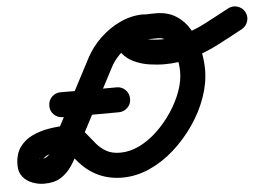

<svg xmlns="http://www.w3.org/2000/svg" viewBox="-73 -662 1072 775"><g transform="rotate(-5 463.0 -274.5)"><path d="M174 -315Q287 -314 401 -315Q422 -315 436.5 -300.5Q451 -286 451 -265Q452 -244 437 -229Q422 -214 401 -214Q287 -213 174 -214Q153 -214 138 -229Q123 -244 124 -265Q124 -286 138.5 -300.5Q153 -315 174 -315ZM585 -548Q585 -527 570 -512.5Q555 -498 534 -498Q504 -498 476 -483.5Q448 -469 425.5 -446.5Q403 -424 390 -399Q355 -332 320 -265.5Q285 -199 250 -132Q234 -103 220.5 -72Q207 -41 189 -14Q171 13 144.5 30Q118 47 77 47Q52 47 28.5 38Q5 29 -10 10.5Q-25 -8 -25 -36Q-25 -81 -5 -109Q15 -137 47 -152Q79 -167 116.5 -173Q154 -179 190 -179Q216 -179 234 -166Q252 -153 267 -134Q282 -115 298.5 -95.5Q315 -76 337.5 -63.5Q360 -51 393 -51Q432 -51 471 -70Q510 -89 544.5 -122Q579 -155 605.5 -195Q632 -235 647 -276.5Q662 -318 662 -356Q662 -373 658.5 -397Q655 -421 646.5 -444.5Q638 -468 623 -483Q608 -498 585 -498Q564 -498 544 -497.5Q524 -497 505 -491Q503 -491 506 -493Q509 -495 510 -497Q513 -502 515 -507Q515 -509 515 -513Q515 -506 526.5 -502Q538 -498 554 -495.5Q570 -493 583.5 -492.5Q597 -492 602 -492Q653 -492 699.5 -507.5Q746 -523 789.5 -546.5Q833 -570 877 -593Q895 -603 915 -597Q935 -591 945 -573Q955 -555 949 -535Q943 -515 925 -505Q874 -477 822.5 -450.5Q771 -424 716.5 -407.5Q662 -391 602 -391Q572 -391 539.5 -396Q507 -401 478.5 -414.5Q450 -428 432 -451.5Q414 -475 414 -513Q414 -545 432 -563Q450 -581 477 -588.5Q504 -596 533 -597.5Q562 -599 585 -599Q633 -599 667 -577Q701 -555 722 -518.5Q743 -482 753 -439Q763 -396 763 -356Q763 -301 743 -244Q723 -187 687 -134.5Q651 -82 604 -40Q557 2 503 26Q449 50 393 50Q291 50 222 -26Q215 -34 208.5 -42Q202 -50 196 -59Q194 -61 189 -66.5Q184 -72 180.5 -76.5Q177 -81 180 -80Q183 -79 187.5 -78.5Q192 -78 190 -78Q179 -78 160 -77.5Q141 -77 122 -73.5Q103 -70 89.5 -61Q76 -52 76 -36Q76 -33 75 -39Q74 -45 73 -47Q68 -57 65.5 -55.5Q63 -54 77 -54Q93 -54 105.5 -68Q118 -82 127.5 -103Q137 -124 145 -145Q153 -166 160 -179Q195 -246 230 -312.5Q265 -379 300 -446Q322 -487 358.5 -522Q395 -557 440.5 -578Q486 -599 534 -599Q555 -599 570 -584Q585 -569 585 -548Z"/></g></svg>

Font: FRB American Cursive Guidelines Arrows Ultra
Style: Bold Italic
Weight: 1000
Italic angle: -25°
Version: Version 2.0;Modular Font Editor K font №1